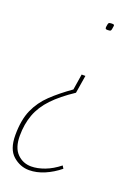

<svg xmlns="http://www.w3.org/2000/svg" viewBox="-177 -589 612 867"><g transform="rotate(20 129.0 -156.0)"><path d="M173 -268 159 -182Q97 -141 59 -101Q21 -61 4 -15Q-13 31 -13 87Q-13 144 14.5 172Q42 200 82 200Q112 200 146.5 187Q181 174 215 147L223 160Q190 187 152.5 203Q115 219 79 219Q36 219 1.5 189Q-33 159 -33 91Q-33 18 -11.5 -30.5Q10 -79 49.5 -116.5Q89 -154 143 -192L155 -268ZM216 -522Q214 -504 211 -500.5Q208 -497 197 -497Q190 -497 187.5 -498.5Q185 -500 185 -507Q187 -524 190 -527.5Q193 -531 205 -531Q213 -531 215 -529Q217 -527 216 -522Z"/></g></svg>

Font: Georama SemiCondensed Thin
Style: Italic
Weight: 100
Width: 4
Italic angle: -9°
Designer: Jean-Baptiste Levee
Foundry: Production Type
Version: Version 1.000